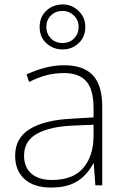

<svg xmlns="http://www.w3.org/2000/svg" viewBox="-20 -832 561 862"><path d="M269 -539Q354 -539 396.5 -494.5Q439 -450 439 -353V0H408L401 -98H399Q383 -68 358.5 -43Q334 -18 298 -4Q262 10 209 10Q132 10 90 -28Q48 -66 48 -133Q48 -212 113.5 -252.5Q179 -293 300 -299L400 -305V-345Q400 -431 367 -467.5Q334 -504 268 -504Q227 -504 189.5 -494.5Q152 -485 111 -464L99 -498Q138 -516 180.5 -527.5Q223 -539 269 -539ZM304 -268Q202 -263 145 -231Q88 -199 88 -133Q88 -81 121 -52.5Q154 -24 213 -24Q307 -24 353 -77Q399 -130 400 -219V-272ZM261 -610Q219 -610 188.5 -637.5Q158 -665 158 -711Q158 -756 188 -784Q218 -812 261 -812Q303 -812 333 -783Q363 -754 363 -711Q363 -666 333 -638Q303 -610 261 -610ZM261 -639Q293 -639 313 -660Q333 -681 333 -711Q333 -742 311.5 -762.5Q290 -783 261 -783Q229 -783 208.5 -762.5Q188 -742 188 -711Q188 -681 208 -660Q228 -639 261 -639Z"/></svg>

Font: Noto Sans Cham ExtraLight
Style: Regular
Weight: 250
Version: Version 2.002